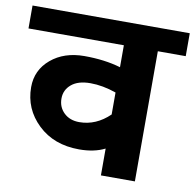

<svg xmlns="http://www.w3.org/2000/svg" viewBox="-90 -728 818 805"><g transform="rotate(10 319.5 -326.0)"><path d="M262.4 -204.2Q333.7 -204.2 390.8 -259.4V-352.9Q333.2 -373.1 280.8 -373.1Q228.5 -373.1 200.2 -349.3Q171.9 -325.6 171.9 -288.9Q171.9 -252.3 196.9 -228.3Q221.9 -204.2 262.4 -204.2ZM390.8 0V-114.3Q345.8 -91.5 281.6 -91.5Q173.9 -91.5 106.2 -156.2Q38.4 -220.9 38.4 -314Q38.4 -386.8 94.3 -433.8Q150.2 -480.8 236.3 -480.8Q322.5 -480.8 390.8 -460.6V-554.1H-15.2V-651.7H654.2V-554.1H535.4V0Z"/></g></svg>

Font: Khula
Style: Bold
Weight: 700
Designer: Erin McLaughlin, Steve Matteson
Version: Version 1.000;PS 1.0;hotconv 1.0.72;makeotf.lib2.5.5900; ttf